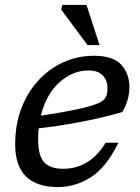

<svg xmlns="http://www.w3.org/2000/svg" viewBox="-20 -748 568 778"><path d="M459.5 -169.5Q410 -68.5 347.2 -29.2Q284.5 10 215 10Q41.5 10 41.5 -163.5Q41.5 -242.5 66.2 -308Q91 -373.5 135 -421.5Q179 -469.5 237 -495.8Q295 -522 361 -522Q439 -522 471.8 -485.2Q504.5 -448.5 504.5 -395Q504.5 -369 496.5 -341.8Q488.5 -314.5 475.5 -294Q390.5 -269.5 302.2 -253Q214 -236.5 136.5 -228Q134.5 -207.5 134.5 -185.5Q134.5 -116 159.2 -90Q184 -64 237 -64Q286 -64 329.5 -88.5Q373 -113 408 -169.5ZM338.5 -462.5Q274 -462.5 220.2 -413.8Q166.5 -365 145.5 -279Q244.5 -294.5 299.8 -306.8Q355 -319 379.5 -330.5Q404 -342 409.8 -356Q415.5 -370 415.5 -389.5Q415.5 -423 396 -442.8Q376.5 -462.5 338.5 -462.5ZM383.5 -565H335L228 -709L232.5 -728H330.5Z"/></svg>

Font: Newsreader Caption
Style: Italic
Weight: 400
Italic angle: -17°
Designer: Hugues Gentile
Foundry: Production Type
Version: Version 1.001